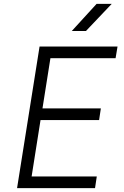

<svg xmlns="http://www.w3.org/2000/svg" viewBox="-20 -970 640 990"><path d="M68 0 184 -730H586L576 -670H240L199 -411H500L491 -351H189L143 -60H479L470 0ZM350 -810 478 -950H556L423 -810Z"/></svg>

Font: JetBrains Mono NL ExtraLight
Style: Italic
Weight: 200
Italic angle: -9°
Monospace: yes
Designer: Philipp Nurullin, Konstantin Bulenkov
Foundry: JetBrains
Version: Version 2.305; ttfautohint (v1.8.4.7-5d5b)